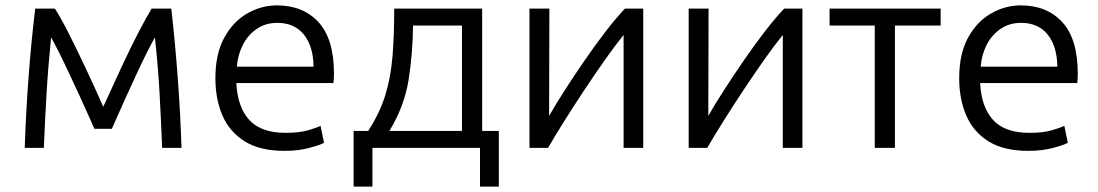

<svg xmlns="http://www.w3.org/2000/svg" viewBox="-20 -550 4085 714"><path d="M72 0Q76 -126 86 -260.5Q96 -395 111 -518H184Q204 -488 233 -431Q262 -374 296 -302Q330 -230 364 -153Q399 -230 433 -303Q467 -376 496.5 -432.5Q526 -489 544 -518H617Q631 -395 641 -260.5Q651 -126 655 0H583Q579 -100 573.5 -201Q568 -302 556 -411Q543 -388 525 -352Q507 -316 488 -275Q469 -234 451 -194.5Q433 -155 418.5 -122Q404 -89 396 -71H331Q323 -89 308.5 -122Q294 -155 275.5 -194.5Q257 -234 238 -275Q219 -316 201 -352Q183 -388 170 -411Q159 -302 153 -200Q147 -98 143 0Z M1038 11Q947 11 890.5 -24Q834 -59 807.5 -120Q781 -181 781 -259Q781 -350 814 -410Q847 -470 899.5 -500Q952 -530 1010 -530Q1107 -530 1164.5 -467.5Q1222 -405 1222 -275Q1222 -268 1221.5 -258.5Q1221 -249 1220 -241H859Q863 -153 906.5 -104.5Q950 -56 1042 -56Q1093 -56 1125.5 -65.5Q1158 -75 1172 -82L1185 -19Q1171 -11 1130.5 0Q1090 11 1038 11ZM861 -302H1146Q1145 -378 1110 -421.5Q1075 -465 1011 -465Q967 -465 934 -442Q901 -419 882.5 -382Q864 -345 861 -302Z M1295 144V-63H1349Q1392 -129 1412.5 -195Q1433 -261 1439.5 -339Q1446 -417 1446 -518H1773V-63H1835V144H1765V0H1365V144ZM1428 -63H1698V-455H1516Q1515 -352 1499.5 -253.5Q1484 -155 1428 -63Z M1949 0V-518H2023Q2023 -415 2022.5 -314.5Q2022 -214 2022 -119Q2047 -163 2081.5 -216.5Q2116 -270 2154.5 -326Q2193 -382 2231.5 -432Q2270 -482 2304 -518H2372V0H2299V-420Q2269 -383 2231.5 -330Q2194 -277 2154.5 -217.5Q2115 -158 2079.5 -101.5Q2044 -45 2018 0Z M2541 0V-518H2615Q2615 -415 2614.5 -314.5Q2614 -214 2614 -119Q2639 -163 2673.5 -216.5Q2708 -270 2746.5 -326Q2785 -382 2823.5 -432Q2862 -482 2896 -518H2964V0H2891V-420Q2861 -383 2823.5 -330Q2786 -277 2746.5 -217.5Q2707 -158 2671.5 -101.5Q2636 -45 2610 0Z M3233 0V-455H3065V-518H3478V-455H3308V0Z M3804 11Q3713 11 3656.5 -24Q3600 -59 3573.5 -120Q3547 -181 3547 -259Q3547 -350 3580 -410Q3613 -470 3665.5 -500Q3718 -530 3776 -530Q3873 -530 3930.5 -467.5Q3988 -405 3988 -275Q3988 -268 3987.5 -258.5Q3987 -249 3986 -241H3625Q3629 -153 3672.5 -104.5Q3716 -56 3808 -56Q3859 -56 3891.5 -65.5Q3924 -75 3938 -82L3951 -19Q3937 -11 3896.5 0Q3856 11 3804 11ZM3627 -302H3912Q3911 -378 3876 -421.5Q3841 -465 3777 -465Q3733 -465 3700 -442Q3667 -419 3648.5 -382Q3630 -345 3627 -302Z"/></svg>

Font: Ubuntu Sans
Style: Regular
Weight: 400
Designer: Dalton Maag Ltd
Foundry: Dalton Maag Ltd
Version: Version 1.006; ttfautohint (v1.8.4.7-5d5b)